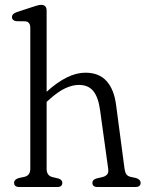

<svg xmlns="http://www.w3.org/2000/svg" viewBox="-20 -750 590 770"><path d="M167 -707V-382Q251 -458.5 322.5 -458.5Q377 -458.5 407.2 -425Q437.5 -391.5 445.5 -329.5L479.5 -73Q481.5 -58.5 486.8 -51Q492 -43.5 504.5 -40.5L526 -36Q544 -29.5 544 -17Q544 0 523 0H371Q350.5 0 350.5 -17Q350.5 -29.5 367.5 -34.5L389.5 -39.5Q402.5 -42.5 409.2 -50Q416 -57.5 414 -72.5L381 -310.5Q374 -360.5 354 -385Q334 -409.5 296 -409.5Q271 -409.5 241.2 -395.8Q211.5 -382 175 -348.5L167 -341.5V-73Q167 -45 191.5 -39.5L213 -34.5Q230 -29.5 230 -17Q230 0 209.5 0H58Q36.5 0 36.5 -17Q36.5 -30 55 -36L77 -40.5Q101.5 -46 101.5 -73V-638Q101.5 -662.5 82 -664.5L45 -665Q28 -668 28 -681.5Q28 -695 47.5 -701.5L108.5 -721.5Q121 -725.5 129.5 -728Q138 -730.5 145 -730.5Q167 -730.5 167 -707Z"/></svg>

Font: Fraunces 72pt S100 Light
Style: Regular
Weight: 300
Version: Version 1.000; ttfautohint (v1.8.3)